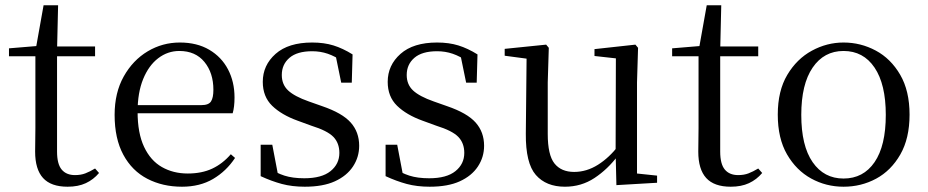

<svg xmlns="http://www.w3.org/2000/svg" viewBox="-20 -692 3513 727"><path d="M155 -479V-516H340V-479ZM236 15Q173 15 143 -18Q113 -51 113 -118Q113 -142 113.5 -161Q114 -180 114 -207V-479H14V-509L135 -519L115 -504L145 -672H200L196 -501V-489V-118Q196 -71 213.5 -50Q231 -29 264 -29Q286 -29 303 -35.5Q320 -42 340 -54L355 -37Q334 -12 305 1.5Q276 15 236 15Z M669 15Q596 15 538 -15Q480 -45 447 -106Q414 -167 414 -257Q414 -341 448.5 -402.5Q483 -464 539 -497.5Q595 -531 661 -531Q726 -531 772.5 -503.5Q819 -476 843.5 -429Q868 -382 868 -323Q868 -287 861 -263H453V-294H743Q770 -294 779 -308Q788 -322 788 -352Q788 -416 754 -457.5Q720 -499 659 -499Q615 -499 579 -471.5Q543 -444 522 -392.5Q501 -341 501 -269Q501 -188 525.5 -136Q550 -84 593 -59.5Q636 -35 691 -35Q744 -35 783.5 -53.5Q823 -72 854 -108L870 -94Q837 -44 787 -14.5Q737 15 669 15Z M1134 15Q1086 15 1047 4.5Q1008 -6 967 -25V-144H1011L1035 -18L998 -20V-56Q1026 -37 1057 -27Q1088 -17 1132 -17Q1198 -17 1231.5 -44Q1265 -71 1265 -113Q1265 -150 1242.5 -173.5Q1220 -197 1159 -216L1107 -235Q1046 -257 1010.5 -291.5Q975 -326 975 -382Q975 -445 1023.5 -488Q1072 -531 1162 -531Q1207 -531 1242.5 -520Q1278 -509 1315 -486L1312 -379H1272L1248 -496L1279 -490V-458Q1249 -479 1221 -488.5Q1193 -498 1162 -498Q1105 -498 1076 -473Q1047 -448 1047 -408Q1047 -372 1071 -349.5Q1095 -327 1149 -308L1200 -290Q1276 -264 1308 -228Q1340 -192 1340 -140Q1340 -97 1316.5 -61.5Q1293 -26 1248 -5.5Q1203 15 1134 15Z M1607 15Q1559 15 1520 4.5Q1481 -6 1440 -25V-144H1484L1508 -18L1471 -20V-56Q1499 -37 1530 -27Q1561 -17 1605 -17Q1671 -17 1704.5 -44Q1738 -71 1738 -113Q1738 -150 1715.5 -173.5Q1693 -197 1632 -216L1580 -235Q1519 -257 1483.5 -291.5Q1448 -326 1448 -382Q1448 -445 1496.5 -488Q1545 -531 1635 -531Q1680 -531 1715.5 -520Q1751 -509 1788 -486L1785 -379H1745L1721 -496L1752 -490V-458Q1722 -479 1694 -488.5Q1666 -498 1635 -498Q1578 -498 1549 -473Q1520 -448 1520 -408Q1520 -372 1544 -349.5Q1568 -327 1622 -308L1673 -290Q1749 -264 1781 -228Q1813 -192 1813 -140Q1813 -97 1789.5 -61.5Q1766 -26 1721 -5.5Q1676 15 1607 15Z M2119 15Q2048 15 2009 -29.5Q1970 -74 1971 -186L1974 -484L1996 -467L1891 -481V-507L2048 -523L2058 -511L2054 -380V-185Q2054 -105 2079.5 -73Q2105 -41 2154 -41Q2201 -41 2244 -68Q2287 -95 2323 -142L2346 -103H2320Q2281 -51 2231 -18Q2181 15 2119 15ZM2314 9 2311 -114V-116L2312 -471L2231 -480V-506L2386 -523L2396 -511L2392 -380V-35L2468 -27V0Z M2666 -479V-516H2851V-479ZM2747 15Q2684 15 2654 -18Q2624 -51 2624 -118Q2624 -142 2624.5 -161Q2625 -180 2625 -207V-479H2525V-509L2646 -519L2626 -504L2656 -672H2711L2707 -501V-489V-118Q2707 -71 2724.5 -50Q2742 -29 2775 -29Q2797 -29 2814 -35.5Q2831 -42 2851 -54L2866 -37Q2845 -12 2816 1.5Q2787 15 2747 15Z M3174 15Q3108 15 3051.5 -16Q2995 -47 2960 -107.5Q2925 -168 2925 -258Q2925 -348 2961 -408.5Q2997 -469 3054 -500Q3111 -531 3174 -531Q3239 -531 3296 -500.5Q3353 -470 3388.5 -409Q3424 -348 3424 -258Q3424 -168 3389 -107Q3354 -46 3297.5 -15.5Q3241 15 3174 15ZM3174 -16Q3249 -16 3291.5 -78Q3334 -140 3334 -257Q3334 -373 3291.5 -436Q3249 -499 3174 -499Q3100 -499 3057 -436Q3014 -373 3014 -257Q3014 -140 3057 -78Q3100 -16 3174 -16Z"/></svg>

Font: Noto Serif JP ExtraLight
Style: Regular
Weight: 400
Version: Version 2.003-H1;hotconv 1.1.1;makeotfexe 2.6.0